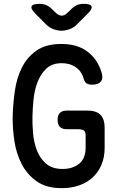

<svg xmlns="http://www.w3.org/2000/svg" viewBox="-20 -970 640 1000"><path d="M426 -265Q426 -285 416 -291Q406 -297 386 -297H328Q304 -297 292 -309Q280 -321 280 -346Q280 -370 292 -382Q304 -394 328 -394H436Q481 -394 503 -372Q525 -350 525 -305V-201Q525 -149 507.5 -109.5Q490 -70 460 -43.5Q430 -17 389.5 -3.5Q349 10 302 10Q222 10 172 -25Q122 -60 93.5 -114.5Q65 -169 55 -235.5Q45 -302 46 -365Q48 -431 57.5 -497.5Q67 -564 94 -618Q121 -672 170 -706.5Q219 -741 299 -741Q339 -741 372 -732Q405 -723 431 -704.5Q457 -686 476.5 -659.5Q496 -633 508 -596Q519 -564 506 -546.5Q493 -529 460 -529Q441 -529 430.5 -536Q420 -543 415 -563Q404 -600 374 -620.5Q344 -641 302 -641Q250 -641 220 -611.5Q190 -582 174.5 -540Q159 -498 154.5 -450.5Q150 -403 149 -365Q148 -326 152 -278Q156 -230 171.5 -188.5Q187 -147 219 -118.5Q251 -90 306 -90Q358 -90 392 -117Q426 -144 426 -202ZM187 -950Q205 -950 220.5 -943.5Q236 -937 249 -924L270 -904Q285 -889 300.5 -888.5Q316 -888 331 -903L354 -925Q367 -938 382 -944Q397 -950 416 -950Q451 -950 456.5 -937Q462 -924 437 -899L382 -844Q365 -826 342 -818Q319 -810 300 -810Q281 -810 258.5 -818Q236 -826 219 -844L165 -898Q139 -924 144.5 -937Q150 -950 187 -950Z"/></svg>

Font: Maple Mono Normal NL Medium
Style: Regular
Weight: 500
Monospace: yes
Designer: subframe7536
Version: Version 7.000